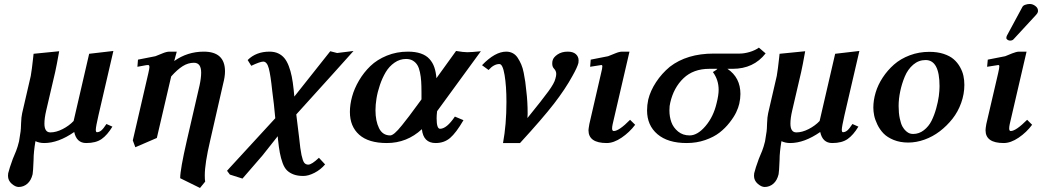

<svg xmlns="http://www.w3.org/2000/svg" viewBox="-20 -703 5210 960"><path d="M73.2 231.9Q57.1 231.9 38.6 215.8Q20 199.7 20 175.8Q20 167 21 163.1Q26.9 138.2 43.9 91.8Q45.9 86.4 51.8 72.8Q57.6 59.1 60.8 51Q64 43 68.1 29.8Q72.3 16.6 75.2 3.9Q76.7 -3.9 83 -45.9Q84.5 -55.2 85.4 -86.7Q86.4 -118.2 90.8 -137.2L133.8 -323.2Q136.2 -334.5 139.6 -362.1Q143.1 -389.6 145.5 -412.1L147.9 -434.1L275.9 -446.8Q263.2 -375 255.9 -342.8L210.9 -149.9Q202.1 -112.3 202.1 -85Q202.1 -41 231.9 -41Q260.7 -41 293.2 -57.6Q325.7 -74.2 348.1 -98.1L425.8 -434.1L546.9 -448.2L472.2 -126Q459 -68.4 459 -54.2Q459 -42 464.8 -42Q476.1 -42 486.6 -50.8Q497.1 -59.6 512.2 -83L542 -69.8Q516.6 -27.8 488 -7.8Q459.5 12.2 411.1 12.2Q362.8 12.2 351.1 -43Q271.5 12.2 201.2 12.2Q177.2 12.2 157.2 2.9Q147.9 58.6 147.9 96.2Q145.5 156.7 143.1 168Q135.7 199.2 116.7 215.6Q97.7 231.9 73.2 231.9Z M863.8 -444.8 851.1 -397.9Q917 -444.8 999 -444.8Q1105 -444.8 1105 -346.2Q1105 -319.3 1095.7 -284.2L1030.8 0Q1003.9 114.7 1003.9 173.8Q1003.9 195.8 1005.9 205.1L980 236.8L880.9 188Q880.9 144.5 914.1 0L978 -276.9Q985.8 -313.5 985.8 -339.8Q985.8 -389.2 949.7 -389.2Q920.4 -389.2 893.3 -372.1Q866.2 -355 835.9 -320.8L764.2 -13.2L656.7 33.2L644 -1L721.7 -336.9Q727.1 -360.8 727.1 -367.2Q727.1 -377.9 720.7 -377.9Q716.3 -377.9 711.4 -377.2Q706.5 -376.5 693.8 -374Q681.2 -371.6 667 -369.1L669.9 -404.8Q745.1 -418.9 756.8 -421.9Q763.2 -424.3 775.6 -429.4Q788.1 -434.6 792 -436Q813 -444.8 827.1 -444.8Z M1341.3 -247.1Q1333 -327.1 1324 -361.1Q1314.9 -395 1296.4 -395Q1280.8 -395 1236.3 -374L1218.3 -402.8Q1260.3 -444.8 1327.6 -444.8Q1352.1 -444.8 1370.6 -436.3Q1389.2 -427.7 1401.9 -412.4Q1414.6 -397 1423.8 -372.8Q1433.1 -348.6 1438.7 -320.8Q1444.3 -293 1448.2 -255.9Q1450.2 -240.7 1451.7 -220.2L1631.3 -446.8L1665.5 -438Q1678.2 -439.5 1709.7 -443.4Q1741.2 -447.3 1747.6 -448.2L1641.6 -330.1L1461.4 -130.9L1475.6 -15.1Q1481.4 43.5 1487.5 72Q1493.7 100.6 1501 110.4Q1508.3 120.1 1521.5 120.1Q1538.6 120.1 1574.7 85.9L1605.5 119.1Q1583 145.5 1552.5 161.1Q1522 176.8 1496.6 176.8Q1468.3 176.8 1448.5 169.4Q1428.7 162.1 1415.3 149.2Q1401.9 136.2 1393.1 112.1Q1384.3 87.9 1379.2 60.8Q1374 33.7 1369.6 -8.8L1368.7 -22L1292.5 74.2L1192.4 189.9L1129.4 169.9L1115.2 150.9L1128.4 136.2L1356.4 -111.8Q1350.1 -183.6 1341.3 -247.1Z M2019.5 -444.8Q2057.1 -444.8 2084 -435.5Q2110.8 -426.3 2127.2 -408.2Q2143.6 -390.1 2151.6 -366.7Q2159.7 -343.3 2162.1 -312L2260.3 -448.2Q2297.4 -441.9 2316.4 -441.9Q2336.4 -441.9 2384.3 -446.8L2165.5 -147Q2163.1 -126.5 2163.1 -111.8Q2163.1 -59.1 2180.2 -59.1Q2213.4 -59.1 2254.4 -120.1L2297.4 -102.1Q2260.3 -38.6 2230.5 -13.2Q2200.7 12.2 2158.2 12.2Q2096.7 12.2 2089.4 -57.1Q2014.6 12.2 1914.1 12.2Q1822.8 12.2 1776.1 -29.3Q1729.5 -70.8 1729.5 -143.1Q1729.5 -180.2 1740.5 -220.2Q1751.5 -260.3 1775.1 -300.5Q1798.8 -340.8 1832 -372.8Q1865.2 -404.8 1914.1 -424.8Q1962.9 -444.8 2019.5 -444.8ZM2087.4 -206.1V-241.2Q2087.4 -273.4 2085.9 -296.1Q2084.5 -318.8 2079.8 -341.3Q2075.2 -363.8 2066.9 -377.4Q2058.6 -391.1 2044.4 -399.7Q2030.3 -408.2 2010.3 -408.2Q1979 -408.2 1952.4 -389.6Q1925.8 -371.1 1908.7 -342.3Q1891.6 -313.5 1879.6 -278.3Q1867.7 -243.2 1862.5 -210.9Q1857.4 -178.7 1857.4 -151.9Q1857.4 -98.1 1875.2 -62Q1893.1 -25.9 1931.2 -25.9Q1939.9 -25.9 1954.1 -37.8Q1968.3 -49.8 1990.2 -77.1Q2012.2 -104.5 2026.1 -123Q2040 -141.6 2068.4 -180.2Z M2818.8 -444.8Q2845.2 -444.8 2859.1 -432.4Q2873 -419.9 2873 -400.9Q2873 -393.1 2872.1 -388.2Q2866.7 -366.7 2842.8 -324.2Q2806.6 -257.8 2749.8 -184.3Q2692.9 -110.8 2580.1 12.2H2495.1Q2512.2 -80.1 2512.2 -192.9Q2512.2 -273.4 2502.9 -328.1Q2493.7 -382.8 2477.1 -382.8Q2449.2 -382.8 2422.9 -353L2390.1 -377Q2455.1 -444.8 2511.2 -444.8Q2529.3 -444.8 2543.9 -437Q2558.6 -429.2 2568.6 -413.8Q2578.6 -398.4 2586.2 -380.9Q2593.8 -363.3 2598.6 -338.9Q2603.5 -314.5 2606.4 -293.7Q2609.4 -272.9 2611.8 -246.1Q2618.2 -195.3 2618.2 -134.8Q2618.2 -120.1 2617.2 -112.8Q2692.4 -205.6 2722.2 -246.6Q2752 -287.6 2756.8 -309.1Q2761.2 -323.7 2761.2 -333Q2761.2 -348.6 2750 -359.9Q2741.2 -369.1 2741.2 -384.8Q2741.2 -396 2743.2 -400.9Q2746.6 -416 2767.3 -430.4Q2788.1 -444.8 2818.8 -444.8Z M3127.4 -444.8 3043.5 -83Q3040.5 -69.8 3040.5 -61Q3040.5 -47.9 3048.8 -47.9Q3075.2 -47.9 3130.4 -104L3155.8 -79.1Q3127.4 -41.5 3087.9 -14.6Q3048.3 12.2 3013.7 12.2Q2922.4 12.2 2922.4 -51.8Q2922.4 -57.6 2926.8 -83L2985.4 -336.9Q2991.7 -361.8 2991.7 -371.1Q2991.7 -377.9 2986.8 -377.9Q2984.9 -377.9 2930.7 -369.1L2933.6 -404.8Q3008.8 -418.9 3020.5 -421.9Q3026.9 -424.3 3039.3 -429.4Q3051.8 -434.6 3055.7 -436Q3076.7 -444.8 3090.8 -444.8Z M3428.2 -25.9Q3467.8 -25.9 3507.6 -72.8Q3547.4 -119.6 3563 -187Q3573.2 -227.1 3573.2 -253.9Q3573.2 -303.7 3544.4 -342.8Q3548.8 -345.2 3552 -347.4Q3555.2 -349.6 3559.1 -352.1Q3563 -354.5 3564.9 -356.4Q3566.9 -358.4 3566.4 -358.9H3526.4Q3446.8 -358.9 3397.5 -311.8Q3348.1 -264.6 3331.1 -189Q3327.1 -174.8 3327.1 -150.9Q3327.1 -119.1 3336.9 -92Q3346.7 -64.9 3370.4 -45.4Q3394 -25.9 3428.2 -25.9ZM3329.1 -369.1Q3414.6 -435.1 3548.3 -435.1H3678.2Q3701.2 -435.1 3727.8 -442.9Q3754.4 -450.7 3774.4 -464.8L3808.1 -436Q3748 -358.9 3643.1 -358.9H3617.2Q3682.1 -315.4 3682.1 -232.9Q3682.1 -210 3676.3 -184.1Q3671.9 -164.6 3660.9 -141.4Q3649.9 -118.2 3627.9 -90.1Q3606 -62 3577.4 -39.8Q3548.8 -17.6 3505.9 -2.7Q3462.9 12.2 3413.1 12.2Q3319.3 12.2 3267.3 -32Q3215.3 -76.2 3215.3 -150.9Q3215.3 -177.7 3221.2 -205.1Q3231.9 -249 3260.3 -292.2Q3288.6 -335.4 3329.1 -369.1Z M3803.2 231.9Q3787.1 231.9 3768.6 215.8Q3750 199.7 3750 175.8Q3750 167 3751 163.1Q3756.8 138.2 3773.9 91.8Q3775.9 86.4 3781.7 72.8Q3787.6 59.1 3790.8 51Q3793.9 43 3798.1 29.8Q3802.2 16.6 3805.2 3.9Q3806.6 -3.9 3813 -45.9Q3814.5 -55.2 3815.4 -86.7Q3816.4 -118.2 3820.8 -137.2L3863.8 -323.2Q3866.2 -334.5 3869.6 -362.1Q3873 -389.6 3875.5 -412.1L3877.9 -434.1L4005.9 -446.8Q3993.2 -375 3985.8 -342.8L3940.9 -149.9Q3932.1 -112.3 3932.1 -85Q3932.1 -41 3961.9 -41Q3990.7 -41 4023.2 -57.6Q4055.7 -74.2 4078.1 -98.1L4155.8 -434.1L4276.9 -448.2L4202.1 -126Q4189 -68.4 4189 -54.2Q4189 -42 4194.8 -42Q4206.1 -42 4216.6 -50.8Q4227.1 -59.6 4242.2 -83L4272 -69.8Q4246.6 -27.8 4218 -7.8Q4189.5 12.2 4141.1 12.2Q4092.8 12.2 4081.1 -43Q4001.5 12.2 3931.2 12.2Q3907.2 12.2 3887.2 2.9Q3877.9 58.6 3877.9 96.2Q3875.5 156.7 3873 168Q3865.7 199.2 3846.7 215.6Q3827.6 231.9 3803.2 231.9Z M4545.9 -33.2Q4575.2 -33.2 4599.4 -52Q4623.5 -70.8 4637.5 -98.6Q4651.4 -126.5 4660.9 -160.6Q4670.4 -194.8 4674.1 -222.4Q4677.7 -250 4677.7 -272Q4677.7 -402.8 4607.9 -402.8Q4573.2 -402.8 4546.1 -379.6Q4519 -356.4 4503.9 -320.1Q4488.8 -283.7 4481 -245.8Q4473.1 -208 4473.1 -172.9Q4473.1 -137.7 4478.8 -111.1Q4484.4 -84.5 4492.2 -70.3Q4500 -56.2 4510.5 -47.1Q4521 -38.1 4529.3 -35.6Q4537.6 -33.2 4545.9 -33.2ZM4346.7 -165Q4346.7 -201.7 4358.2 -240.2Q4369.6 -278.8 4393.6 -315.2Q4417.5 -351.6 4450.2 -380.4Q4482.9 -409.2 4528.8 -426.5Q4574.7 -443.8 4627 -443.8Q4667 -443.8 4698.2 -433.6Q4729.5 -423.3 4748.5 -406.7Q4767.6 -390.1 4780 -367.9Q4792.5 -345.7 4797.1 -324Q4801.8 -302.2 4801.8 -278.8Q4801.8 -232.9 4785.9 -188.5Q4770 -144 4742.2 -108.9Q4714.4 -73.7 4679 -46.6Q4643.6 -19.5 4602.5 -4.9Q4561.5 9.8 4521 9.8Q4480.5 9.8 4448.2 -3.4Q4416 -16.6 4397.5 -35.9Q4378.9 -55.2 4366.9 -80.1Q4355 -105 4350.8 -125.7Q4346.7 -146.5 4346.7 -165Z M5112.8 -444.8 5028.8 -83Q5025.9 -69.8 5025.9 -61Q5025.9 -47.9 5033.7 -47.9Q5059.6 -47.9 5115.7 -104L5140.6 -79.1Q5112.8 -41.5 5073.2 -14.6Q5033.7 12.2 4998.5 12.2Q4907.7 12.2 4907.7 -51.8Q4907.7 -60.5 4911.6 -83L4970.7 -336.9Q4976.6 -362.3 4976.6 -371.1Q4976.6 -377.9 4971.7 -377.9Q4969.7 -377.9 4915.5 -369.1L4918.9 -404.8Q5002 -420.9 5005.9 -421.9Q5012.2 -424.3 5025.1 -429.7Q5038.1 -435.1 5040.5 -436Q5062.5 -444.8 5075.7 -444.8ZM5128.9 -683.1Q5143.6 -683.1 5156.7 -673.1Q5169.9 -663.1 5169.9 -649.9V-646Q5168 -636.2 5160.6 -628.9L5047.9 -506.8Q5042 -500 5029.8 -500Q5023.9 -500 5017.8 -503.9Q5011.7 -507.8 5011.7 -513.2Q5011.7 -519 5014.6 -524.9L5091.8 -668Q5095.7 -675.8 5107.2 -679.4Q5118.7 -683.1 5128.9 -683.1Z"/></svg>

Font: Linux Libertine
Style: Bold Italic
Weight: 700
Italic angle: -11.5°
Designer: Philipp H. Poll
Foundry: Philipp H. Poll
Version: Version 4.0.5